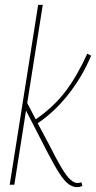

<svg xmlns="http://www.w3.org/2000/svg" viewBox="-20 -760 395 790"><path d="M20 0 137 -740H156L92 -336L127 -269Q201 -320 249.5 -384Q298 -448 339 -539L355 -531Q319 -445 261.5 -372Q204 -299 135 -253L182 -165Q213 -103 233.5 -69Q254 -35 269.5 -21Q285 -7 299 -7Q306 -7 315 -10L319 5Q308 10 298 10Q279 10 262 -2.5Q245 -15 224.5 -46.5Q204 -78 175 -134L87 -305L39 0Z"/></svg>

Font: Georama SemiCondensed Thin
Style: Italic
Weight: 100
Width: 4
Italic angle: -9°
Designer: Jean-Baptiste Levee
Foundry: Production Type
Version: Version 1.000